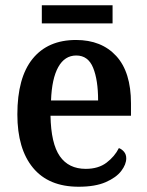

<svg xmlns="http://www.w3.org/2000/svg" viewBox="-20 -700 560 730"><path d="M279 10Q165 10 105.5 -62Q46 -134 46 -265Q46 -405 104 -476.5Q162 -548 269 -548Q366 -548 422 -487Q478 -426 478 -307V-260H172Q174 -154 207.5 -106Q241 -58 306 -58Q354 -58 385 -81.5Q416 -105 432 -137Q443 -133 451.5 -123Q460 -113 460 -98Q460 -75 441 -50Q422 -25 382 -7.5Q342 10 279 10ZM353 -318Q353 -396 334 -442.5Q315 -489 270 -489Q226 -489 201.5 -445Q177 -401 174 -318ZM139 -611V-680H408V-611Z"/></svg>

Font: Noto Serif Sinhala SemiCondensed SemiBold
Style: Regular
Weight: 600
Width: 4
Designer: Jelle Bosma - Monotype Design Team
Foundry: Monotype Imaging Inc.
Version: Version 2.007; ttfautohint (v1.8.4.7-5d5b)